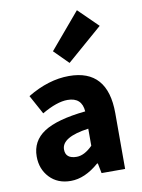

<svg xmlns="http://www.w3.org/2000/svg" viewBox="-92 -889 711 963"><g transform="rotate(-10 263.5 -407.0)"><path d="M190 12Q123 12 82.5 -31Q42 -74 42 -138Q42 -217 108.5 -260.5Q175 -304 321 -319Q316 -391 243 -391Q189 -391 112 -346L59 -443Q167 -508 271 -508Q468 -508 468 -284V0H348L338 -51H334Q262 12 190 12ZM240 -102Q279 -102 321 -144V-231Q183 -212 183 -149Q183 -102 240 -102ZM286 -572 214 -644 368 -826 467 -729Z"/></g></svg>

Font: Toshiba Sans
Style: Bold
Weight: 700
Designer: Paul D. Hunt
Foundry: Toshiba Corporation
Version: Version 2.020;PS 2.0;hotconv 1.0.86;makeotf.lib2.5.63406